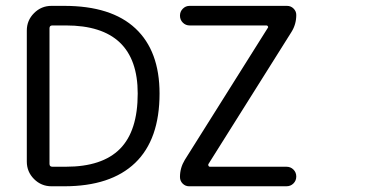

<svg xmlns="http://www.w3.org/2000/svg" viewBox="-20 -739 1300 661"><path d="M529.3 -417Q529.3 -258.8 445.3 -178.2Q361.3 -97.7 201.2 -97.7H157.2Q122.1 -97.7 97.2 -122.6Q72.3 -147.5 72.3 -182.6V-633.8Q72.3 -668.9 97.2 -693.8Q122.1 -718.8 157.2 -718.8H201.2Q363.3 -718.8 446.3 -641.1Q529.3 -563.5 529.3 -417ZM160.2 -651.4Q150.4 -651.4 150.4 -641.6V-174.8Q150.4 -165 160.2 -165H207Q332 -165 393.1 -226.6Q454.1 -288.1 454.1 -417Q454.1 -651.4 207 -651.4ZM697.3 -173.8Q696.3 -170.9 697.8 -168Q699.2 -165 702.1 -165H965.8Q980.5 -165 990.2 -155.3Q1000 -145.5 1000 -131.3Q1000 -117.2 990.2 -107.4Q980.5 -97.7 965.8 -97.7H630.9Q618.2 -97.7 608.9 -106.9Q599.6 -116.2 599.6 -129.9Q599.6 -161.1 616.2 -188.5L902.3 -643.6Q904.3 -645.5 902.3 -648.4Q900.4 -651.4 897.5 -651.4H632.8Q619.1 -651.4 609.4 -661.1Q599.6 -670.9 599.6 -685.1Q599.6 -699.2 609.4 -709Q619.1 -718.8 632.8 -718.8H967.8Q981.4 -718.8 990.7 -709.5Q1000 -700.2 1000 -687.5Q1000 -655.3 983.4 -628.9Z"/></svg>

Font: Gen Jyuu GothicX Regular
Style: Regular
Weight: 400
Designer: [Source Han Sans]
Ryoko NISHIZUKA  (kana & ideographs); Paul D. Hunt (Latin, Greek & Cyrillic); Wenlong ZHANG  (bopomofo
Version: Version 1.002.20150607